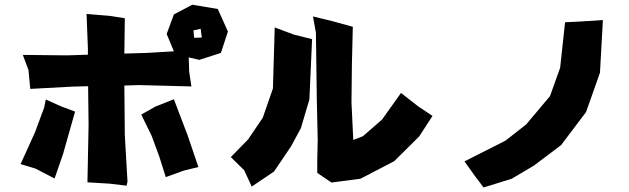

<svg xmlns="http://www.w3.org/2000/svg" viewBox="-20 -790 2731 833"><path d="M819.3 -658.2 850.6 -665 855.5 -627 822.3 -626ZM79.1 -551.8 103.5 -486.3 111.3 -404.3 292 -414.1 362.3 -416 364.3 -246.1 359.4 1 455.1 6.8 529.3 15.6 533.2 -2 521.5 -203.1 519.5 -418.9 582 -420.9 810.5 -415 800.8 -478.5 798.8 -541 844.7 -530.3 938.5 -560.5 968.8 -653.3 924.8 -751 814.5 -769.5 734.4 -727.5 703.1 -642.6 734.4 -567.4 618.2 -560.5 519.5 -557.6 521.5 -710.9 459 -720.7 355.5 -729.5 361.3 -581.1V-552.7L271.5 -549.8ZM171.9 -324.2 131.8 -215.8 69.3 -78.1 133.8 -58.6 216.8 -15.6 253.9 -123 305.7 -305.7 241.2 -330.1 178.7 -358.4ZM592.8 -293 637.7 -201.2 670.9 -111.3 699.2 -21.5 777.3 -49.8 840.8 -65.4 793.9 -203.1 734.4 -359.4 655.3 -328.1Z M1350.6 -647.5 1354.5 -356.4 1358.4 -183.6 1356.4 -93.8V-40L1418 2L1543.9 -14.6L1690.4 -90.8L1798.8 -198.2L1856.4 -287.1L1794.9 -328.1L1719.7 -386.7L1637.7 -271.5L1554.7 -199.2L1512.7 -182.6L1504.9 -345.7L1506.8 -512.7L1510.7 -673.8L1421.9 -698.2L1337.9 -718.8ZM1171.9 -670.9 1164.1 -406.2 1120.1 -279.3 1056.6 -185.5 981.4 -108.4 1039.1 -51.8 1072.3 19.5 1168.9 -45.9 1242.2 -154.3 1285.2 -233.4 1322.3 -358.4 1334 -620.1 1255.9 -639.6Z M2431.6 -693.4 2410.2 -496.1 2366.2 -373 2262.7 -250 2172.9 -179.7 1995.1 -89.8 2042 -24.4 2078.1 23.4 2200.2 -14.6 2295.9 -71.3 2414.1 -160.2 2522.5 -303.7 2583 -474.6 2595.7 -703.1 2491.2 -696.3Z"/></svg>

Font: MaokenAssortedSans-TC
Style: Regular
Weight: 500
Version: Version 0.83